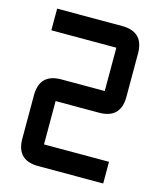

<svg xmlns="http://www.w3.org/2000/svg" viewBox="-105 -760 697 836"><g transform="rotate(15 244.0 -342.0)"><path d="M48.8 -683.6H341.8Q439.5 -683.6 439.5 -585.9V-390.6Q439.5 -293 341.8 -293H146.5V-97.7H439.5V0H146.5Q48.8 0 48.8 -97.7V-293Q48.8 -390.6 146.5 -390.6H341.8V-585.9H48.8Z"/></g></svg>

Font: BabelStone Runic Beagnoth
Style: Regular
Weight: 400
Designer: Andrew West
Foundry: BabelStone
Version: Version 7.004;November 9, 2023